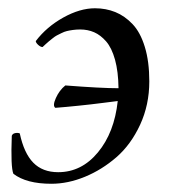

<svg xmlns="http://www.w3.org/2000/svg" viewBox="-20 -445 431 469"><path d="M267.6 -198.2Q259.3 -197.3 231 -193.6Q202.6 -189.9 171.9 -186.8Q141.1 -183.6 115.2 -181.6Q107.9 -186.5 116.5 -205.6Q125 -224.6 139.6 -236.3Q227.1 -229.5 269.5 -229.5Q269 -270 261 -299.1Q252.9 -328.1 239.3 -343.8Q225.6 -359.4 210 -366.2Q194.3 -373 175.8 -373Q166.5 -373 158 -371.8Q149.4 -370.6 143.3 -369.1Q137.2 -367.7 129.9 -364Q122.6 -360.4 118.7 -358.4Q114.7 -356.4 108.4 -351.3Q102.1 -346.2 99.9 -344.5Q97.7 -342.8 91.3 -336.9Q85 -331.1 84 -330.1Q79.1 -330.1 73.2 -335.4Q67.4 -340.8 67.4 -344.7Q93.8 -379.4 134.5 -402.1Q175.3 -424.8 211.9 -424.8Q238.8 -424.8 261.7 -415.5Q284.7 -406.2 303.7 -386.2Q322.8 -366.2 333.7 -330.6Q344.7 -294.9 344.7 -246.1Q344.7 -189 322.3 -140.4Q299.8 -91.8 264.4 -61Q229 -30.3 187.5 -13.2Q146 3.9 105.5 3.9Q44.4 3.9 12.7 -20.5Q5.9 -36.6 8.8 -113.3Q10.7 -118.7 17.3 -119.9Q23.9 -121.1 28.3 -119.1Q38.6 -70.8 61.3 -47.6Q84 -24.4 122.1 -24.4Q179.2 -24.4 219.2 -72.8Q259.3 -121.1 267.6 -198.2Z"/></svg>

Font: Crimson
Style: Italic
Weight: 400
Italic angle: -11°
Version: Version 0.8